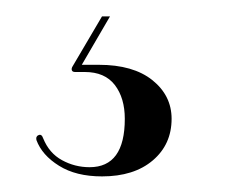

<svg xmlns="http://www.w3.org/2000/svg" viewBox="-20 -22 281 240"><path d="M107.5 -1.5H117.5L80.5 62L77.5 59Q84 59 89 59Q94 59 103.5 59Q146.5 59 170.5 78.2Q194.5 97.5 194.5 126.5Q194.5 158.5 171 178.5Q147.5 198.5 107.5 198.5Q75 198.5 53.8 185.2Q32.5 172 25.5 153Q25 150.5 25.8 149Q26.5 147.5 28 147Q30 146 31.5 147Q33 148 34 151Q41.5 169.5 57.5 178.2Q73.5 187 92 187Q136 187 136 126.5Q136 100.5 123.5 84.2Q111 68 86 68H74Q70.5 68 69.8 65.8Q69 63.5 71 60.5Z"/></svg>

Font: Fraunces 96pt
Style: Regular
Weight: 400
Version: Version 1.000;[b76b70a41]